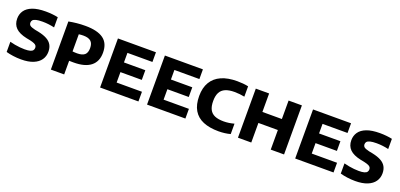

<svg xmlns="http://www.w3.org/2000/svg" viewBox="8 -1392 4556 2188"><g transform="rotate(20 2286.0 -298.0)"><path d="M227 7.5Q178.5 7.5 130.8 1Q83 -5.5 45 -16.5V-140Q74 -132 106 -126.2Q138 -120.5 168.8 -117.5Q199.5 -114.5 225.5 -114.5Q267.5 -114.5 291.5 -121.2Q315.5 -128 325.2 -140.8Q335 -153.5 335 -171.5Q335 -186 328.2 -197Q321.5 -208 302.8 -216.5Q284 -225 249 -233L205 -241.5Q113 -261 70.2 -303.8Q27.5 -346.5 27.5 -415.5Q27.5 -470 56.5 -512.2Q85.5 -554.5 147.5 -578.5Q209.5 -602.5 308 -602.5Q348 -602.5 387 -598.5Q426 -594.5 457 -587.5V-464Q423.5 -472 386.5 -476.5Q349.5 -481 312 -481Q261.5 -481 233.8 -473.8Q206 -466.5 195.2 -453.8Q184.5 -441 184.5 -424Q184.5 -402 199.2 -389.2Q214 -376.5 262 -365L306 -356.5Q371 -343 412 -320.2Q453 -297.5 472.2 -263Q491.5 -228.5 491.5 -180.5Q491.5 -125.5 462 -83Q432.5 -40.5 373.8 -16.5Q315 7.5 227 7.5Z M587 0V-583.5Q633 -592.5 682.8 -597.8Q732.5 -603 788 -603Q934 -603 1007 -550.2Q1080 -497.5 1080 -383Q1080 -275.5 1009.5 -220Q939 -164.5 802.5 -164.5Q788 -164.5 774.2 -164.8Q760.5 -165 748.5 -165.5V0ZM804 -276Q866 -276 895 -300.8Q924 -325.5 924 -382.5Q924 -439 894.8 -465Q865.5 -491 803.5 -491Q788.5 -491 774.8 -490Q761 -489 748.5 -487V-279Q762.5 -277.5 775.8 -276.8Q789 -276 804 -276Z M1184 0V-595H1645V-477.5H1342V-117.5H1649V0ZM1279 -244V-361.5H1601V-244Z M1753.5 0V-595H2214.5V-477.5H1911.5V-117.5H2218.5V0ZM1848.5 -244V-361.5H2170.5V-244Z M2622 7.5Q2511.5 7.5 2434.8 -24.5Q2358 -56.5 2318 -123.8Q2278 -191 2278 -296.5Q2278 -396 2318.8 -464.5Q2359.5 -533 2437.8 -567.8Q2516 -602.5 2629 -602.5Q2664 -602.5 2698.5 -599.5Q2733 -596.5 2764.5 -589.5V-464Q2735.5 -470 2705.2 -473.2Q2675 -476.5 2643 -476.5Q2576 -476.5 2532.5 -458Q2489 -439.5 2468.2 -400Q2447.5 -360.5 2447.5 -297.5Q2447.5 -232.5 2468 -193.2Q2488.5 -154 2530.8 -136.2Q2573 -118.5 2638 -118.5Q2669.5 -118.5 2701.8 -123.2Q2734 -128 2764.5 -136.5V-10.5Q2734.5 -2 2697 2.8Q2659.5 7.5 2622 7.5Z M2856 0V-595H3017.5V-371H3253.5V-595H3415V0H3253.5V-237.5H3017.5V0Z M3550 0V-595H4011V-477.5H3708V-117.5H4015V0ZM3645 -244V-361.5H3967V-244Z M4279 7.5Q4230.5 7.5 4182.8 1Q4135 -5.5 4097 -16.5V-140Q4126 -132 4158 -126.2Q4190 -120.5 4220.8 -117.5Q4251.5 -114.5 4277.5 -114.5Q4319.5 -114.5 4343.5 -121.2Q4367.5 -128 4377.2 -140.8Q4387 -153.5 4387 -171.5Q4387 -186 4380.2 -197Q4373.5 -208 4354.8 -216.5Q4336 -225 4301 -233L4257 -241.5Q4165 -261 4122.2 -303.8Q4079.5 -346.5 4079.5 -415.5Q4079.5 -470 4108.5 -512.2Q4137.5 -554.5 4199.5 -578.5Q4261.5 -602.5 4360 -602.5Q4400 -602.5 4439 -598.5Q4478 -594.5 4509 -587.5V-464Q4475.5 -472 4438.5 -476.5Q4401.5 -481 4364 -481Q4313.5 -481 4285.8 -473.8Q4258 -466.5 4247.2 -453.8Q4236.5 -441 4236.5 -424Q4236.5 -402 4251.2 -389.2Q4266 -376.5 4314 -365L4358 -356.5Q4423 -343 4464 -320.2Q4505 -297.5 4524.2 -263Q4543.5 -228.5 4543.5 -180.5Q4543.5 -125.5 4514 -83Q4484.5 -40.5 4425.8 -16.5Q4367 7.5 4279 7.5Z"/></g></svg>

Font: Encode Sans SC Condensed Thin
Style: Bold
Weight: 700
Version: Version 3.002